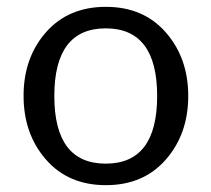

<svg xmlns="http://www.w3.org/2000/svg" viewBox="-20 -529 618 562"><path d="M290 13Q180 13 114.5 -62Q49 -137 49 -248.5Q49 -360 114.5 -434.5Q180 -509 290 -509Q400 -509 465.5 -434Q531 -359 531 -248Q531 -137 465.5 -62Q400 13 290 13ZM289.5 -446Q139 -446 139 -248Q139 -50 289.5 -50Q440 -50 440 -248Q440 -446 289.5 -446Z"/></svg>

Font: Rosario
Style: Regular
Weight: 400
Designer: Hector Gatti
Foundry: Omnibus-Type
Version: Version 1.002